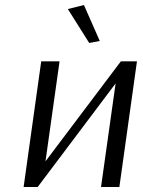

<svg xmlns="http://www.w3.org/2000/svg" viewBox="-20 -744 569 764"><path d="M314 -724 377 -581 335 -573 250 -708ZM525 -500 455 0H382L440 -412L130 0H74L144 -500H217L161 -102L461 -500Z"/></svg>

Font: Arsenal SC
Style: Italic
Weight: 400
Italic angle: -9.10001°
Designer: Andrij Shevchenko
Foundry: Stairsfor
Version: Version 2.001; ttfautohint (v1.8.4.7-5d5b)